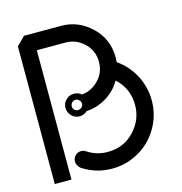

<svg xmlns="http://www.w3.org/2000/svg" viewBox="-104 -795 843 889"><g transform="rotate(-15 317.0 -350.0)"><path d="M474 -494Q474 -582 412 -641Q350 -700 268 -700H90L50 -660V0H130V-620H268Q318 -620 356 -584Q394 -548 394 -494Q394 -443 359.5 -407.5Q325 -372 279 -368Q264 -381 243 -381Q221 -381 205 -365.5Q189 -350 189 -327.5Q189 -305 205 -289Q221 -273 243 -273Q264 -273 280 -288Q331 -291 375.5 -318Q420 -345 446 -390Q504 -337 504 -258Q504 -187 453.5 -133.5Q403 -80 326 -80Q273 -80 229 -109Q219 -116 207 -116Q190 -116 178.5 -104Q167 -92 167 -76Q167 -67 172.5 -57Q178 -47 185 -42Q249 0 326 0Q391 0 447 -30Q510 -63 547 -124.5Q584 -186 584 -258Q584 -322 554.5 -378.5Q525 -435 473 -471Q474 -482 474 -494ZM226 -344.5Q233 -352 243 -352Q253 -352 260.5 -344.5Q268 -337 268 -327Q268 -317 260.5 -310Q253 -303 243 -303Q233 -303 226 -310Q219 -317 219 -327Q219 -337 226 -344.5Z"/></g></svg>

Font: Sakbunderan
Style: Regular
Weight: 400
Version: Version 1.00